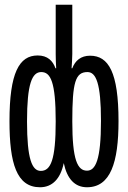

<svg xmlns="http://www.w3.org/2000/svg" viewBox="-20 -780 540 810"><path d="M149 10C200 10 235 -25 249 -92C263 -25 296 10 347 10C446 10 480 -94 480 -269C480 -475 438 -545 360 -545C321 -545 297 -524 285 -492H282C283 -510 285 -531 285 -552V-760H215V-551C215 -530 216 -512 217 -492H214C203 -523 181 -546 139 -546C61 -546 20 -473 20 -269C20 -91 50 10 149 10ZM152 -59C115 -59 94 -109 94 -268C94 -426 115 -476 154 -476C193 -476 215 -436 215 -268C215 -105 194 -59 152 -59ZM347 -60C307 -60 285 -105 285 -268C285 -433 298 -476 349 -476C385 -476 406 -429 406 -270C406 -105 383 -60 347 -60Z"/></svg>

Font: Noto Sans Mono ExtraCondensed
Style: Regular
Weight: 400
Width: 2
Designer: Monotype Design Team
Foundry: Monotype Imaging Inc.
Version: Version 2.014